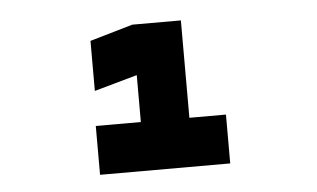

<svg xmlns="http://www.w3.org/2000/svg" viewBox="-34 -741 654 396"><g transform="rotate(-5 293.0 -542.5)"><path d="M158.7 -391.6V-492.7H252V-589.8L163.1 -564.9V-668.5L252 -694.3H352.5V-492.7H428.2V-391.6Z"/></g></svg>

Font: Caskaydia Cove
Style: Bold
Weight: 700
Monospace: yes
Designer: Aaron Bell
Foundry: Saja Typeworks
Version: Version 4.300; ttfautohint (v1.8.3)